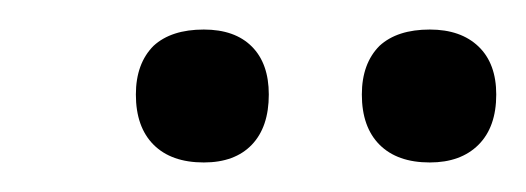

<svg xmlns="http://www.w3.org/2000/svg" viewBox="-20 -583 356 130"><path d="M237 -552Q225 -540 225 -519Q225 -497 237 -485Q249 -473 271 -473Q292 -473 304 -485Q316 -497 316 -519Q316 -540 304 -551.5Q292 -563 271 -563Q249 -563 237 -552ZM84 -552Q72 -540 72 -519Q72 -497 84 -485Q96 -473 118 -473Q139 -473 150.5 -485Q162 -497 162 -519Q162 -540 150.5 -551.5Q139 -563 118 -563Q96 -563 84 -552Z"/></svg>

Font: CormorantInfant-MediumItalic
Style: Italic
Weight: 500
Italic angle: -10°
Designer: Christian Thalmann (Catharsis Fonts)
Foundry: Catharsis Fonts
Version: Version 3.303